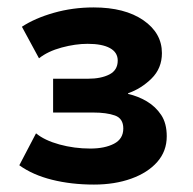

<svg xmlns="http://www.w3.org/2000/svg" viewBox="-20 -730 520 517"><path d="M233 -233Q172 -233 120 -246Q68 -259 32 -285L77 -371Q100 -352 140 -341Q180 -330 223 -330Q262 -330 287 -343Q312 -356 312 -384Q312 -411 289.5 -419Q267 -427 231 -427H123V-518H217Q252 -518 274.5 -529.5Q297 -541 297 -567Q297 -589 276 -600.5Q255 -612 216 -612Q183 -612 146 -602Q109 -592 85 -573L39 -658Q74 -681 125 -695.5Q176 -710 232 -710Q316 -710 366 -675.5Q416 -641 416 -587Q416 -546 388 -518.5Q360 -491 325 -479V-477Q352 -471 375.5 -457Q399 -443 414 -420.5Q429 -398 429 -363Q429 -323 403.5 -294Q378 -265 333.5 -249Q289 -233 233 -233Z"/></svg>

Font: Nunito Sans 7pt ExtraBold
Style: Regular
Weight: 800
Designer: Vernon Adams
Foundry: Vernon Adams
Version: Version 3.101;gftools[0.9.27]